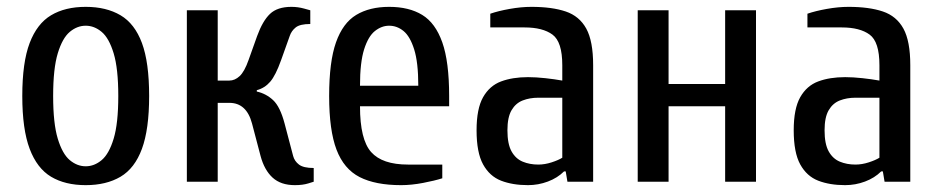

<svg xmlns="http://www.w3.org/2000/svg" viewBox="-20 -530 2740 560"><path d="M230 10Q170 10 129 -14.5Q88 -39 66.5 -96Q45 -153 45 -250Q45 -348 66.5 -404.5Q88 -461 129 -485.5Q170 -510 230 -510Q290 -510 331.5 -485.5Q373 -461 394 -404.5Q415 -348 415 -250Q415 -153 394 -96Q373 -39 331.5 -14.5Q290 10 230 10ZM230 -45Q255 -45 276.5 -63Q298 -81 311.5 -125.5Q325 -170 325 -250Q325 -330 311.5 -374.5Q298 -419 276.5 -437Q255 -455 230 -455Q205 -455 183.5 -437Q162 -419 148.5 -374.5Q135 -330 135 -250Q135 -170 148.5 -125.5Q162 -81 183.5 -63Q205 -45 230 -45Z M840 10Q799 10 775 -12Q751 -34 740 -75L715 -170Q699 -230 649 -230H615V0H525V-500H615V-295H649Q665 -295 679 -308Q693 -321 705 -355L730 -425Q746 -469 767.5 -489.5Q789 -510 830 -510Q849 -510 867 -505Q885 -500 885 -500V-460Q855 -460 842.5 -450Q830 -440 825 -425L800 -355Q784 -310 768 -291.5Q752 -273 729 -267V-263Q756 -257 776.5 -238Q797 -219 810 -170L835 -75Q839 -60 852 -50Q865 -40 895 -40V0Q895 0 879 5Q863 10 840 10Z M1150 10Q1075 10 1029 -13.5Q983 -37 961.5 -93.5Q940 -150 940 -250Q940 -350 960 -406.5Q980 -463 1019 -486.5Q1058 -510 1115 -510Q1173 -510 1211.5 -486.5Q1250 -463 1270 -406.5Q1290 -350 1290 -250V-220H1030Q1030 -123 1062.5 -86.5Q1095 -50 1170 -50H1270V-10Q1248 -3 1214 3.5Q1180 10 1150 10ZM1030 -280H1200Q1200 -348 1188 -386Q1176 -424 1157 -439.5Q1138 -455 1115 -455Q1093 -455 1073.5 -439.5Q1054 -424 1042 -386Q1030 -348 1030 -280Z M1520 10Q1475 10 1441.5 -3Q1408 -16 1389 -50.5Q1370 -85 1370 -150Q1370 -213 1389 -246.5Q1408 -280 1441.5 -292.5Q1475 -305 1520 -305Q1543 -305 1570.5 -302Q1598 -299 1620 -295V-340Q1620 -408 1591.5 -429Q1563 -450 1510 -450H1410V-490Q1433 -498 1466.5 -504Q1500 -510 1530 -510Q1590 -510 1630 -496.5Q1670 -483 1690 -446.5Q1710 -410 1710 -340V0H1635L1630 -30H1625Q1606 -11 1578 -0.5Q1550 10 1520 10ZM1550 -50Q1569 -50 1589 -56.5Q1609 -63 1620 -70V-245H1550Q1525 -245 1504.5 -237Q1484 -229 1472 -208.5Q1460 -188 1460 -150Q1460 -110 1472 -88.5Q1484 -67 1504.5 -58.5Q1525 -50 1550 -50Z M1840 0V-500H1930V-285H2095V-500H2185V0H2095V-220H1930V0Z M2445 10Q2400 10 2366.5 -3Q2333 -16 2314 -50.5Q2295 -85 2295 -150Q2295 -213 2314 -246.5Q2333 -280 2366.5 -292.5Q2400 -305 2445 -305Q2468 -305 2495.5 -302Q2523 -299 2545 -295V-340Q2545 -408 2516.5 -429Q2488 -450 2435 -450H2335V-490Q2358 -498 2391.5 -504Q2425 -510 2455 -510Q2515 -510 2555 -496.5Q2595 -483 2615 -446.5Q2635 -410 2635 -340V0H2560L2555 -30H2550Q2531 -11 2503 -0.5Q2475 10 2445 10ZM2475 -50Q2494 -50 2514 -56.5Q2534 -63 2545 -70V-245H2475Q2450 -245 2429.5 -237Q2409 -229 2397 -208.5Q2385 -188 2385 -150Q2385 -110 2397 -88.5Q2409 -67 2429.5 -58.5Q2450 -50 2475 -50Z"/></svg>

Font: Cuprum
Style: Regular
Weight: 400
Designer: Jovanny Lemonad
Foundry: Jovanny Lemonad
Version: Version 3.000